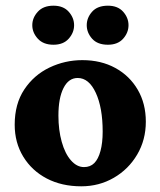

<svg xmlns="http://www.w3.org/2000/svg" viewBox="-20 -654 570 682"><path d="M268.6 7.8Q199.2 7.8 146 -20Q92.8 -47.9 62.5 -97.7Q32.2 -147.5 32.2 -210.9Q32.2 -285.2 66.4 -336.4Q100.6 -387.7 155.8 -414.1Q210.9 -440.4 272.5 -440.4Q338.9 -440.4 389.6 -412.6Q440.4 -384.8 469.2 -335.4Q498 -286.1 498 -221.7Q498 -157.2 467.3 -105Q436.5 -52.7 384.3 -22.5Q332 7.8 268.6 7.8ZM278.3 -60.5Q300.8 -60.5 314.9 -74.7Q329.1 -88.9 336.9 -117.7Q344.7 -146.5 344.7 -186.5Q344.7 -271.5 320.3 -324.2Q295.9 -377 255.9 -377Q223.6 -377 205.6 -341.3Q187.5 -305.7 187.5 -243.2Q187.5 -192.4 199.2 -150.4Q210.9 -108.4 231.9 -84.5Q252.9 -60.5 278.3 -60.5ZM169.9 -495.1Q133.8 -495.1 114.3 -516.6Q94.7 -538.1 94.7 -564.5Q94.7 -590.8 114.3 -612.3Q133.8 -633.8 169.9 -633.8Q205.1 -633.8 224.1 -612.3Q243.2 -590.8 243.2 -564.5Q243.2 -538.1 224.1 -516.6Q205.1 -495.1 169.9 -495.1ZM363.3 -495.1Q326.2 -495.1 307.1 -516.6Q288.1 -538.1 288.1 -564.5Q288.1 -590.8 307.1 -612.3Q326.2 -633.8 363.3 -633.8Q398.4 -633.8 417.5 -612.3Q436.5 -590.8 436.5 -564.5Q436.5 -538.1 417.5 -516.6Q398.4 -495.1 363.3 -495.1Z"/></svg>

Font: Crimson Pro ExtraBold
Style: Regular
Weight: 800
Designer: Jacques Le Bailly
Foundry: Baron von Fonthausen
Version: Version 1.003